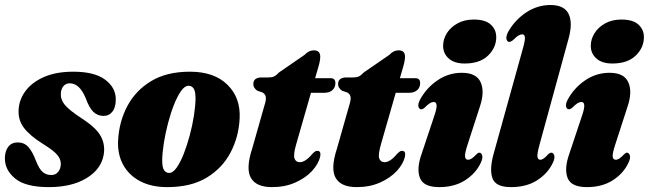

<svg xmlns="http://www.w3.org/2000/svg" viewBox="-25 -756 2656 786"><path d="M185.5 -39.5Q202.5 -39.5 213 -52.2Q223.5 -65 224 -84.5Q224 -105 209 -122.5Q194 -140 153 -165.5Q98 -199.5 72.8 -232.8Q47.5 -266 51.5 -312Q55.5 -353.5 82.5 -387.5Q109.5 -421.5 158 -442Q206.5 -462.5 275 -462.5Q361 -462.5 404.5 -430.5Q448 -398.5 449 -351.5Q449.5 -318 435.8 -299.8Q422 -281.5 399 -281.5Q375 -281.5 357.8 -297.5Q340.5 -313.5 325.5 -355Q300.5 -415 260.5 -415Q244 -415 234 -402.5Q224 -390 224 -369.5Q223.5 -347 241 -326Q258.5 -305 308.5 -272Q369.5 -233 388.2 -197.2Q407 -161.5 399 -120Q388 -62 328 -26Q268 10 175 10Q80 10 37.5 -24.8Q-5 -59.5 -5 -107.5Q-5 -137 8.8 -155Q22.5 -173 48 -173Q74 -173 91 -154.2Q108 -135.5 122.5 -97Q135.5 -64 149.8 -51.8Q164 -39.5 185.5 -39.5Z M752.5 -462.5Q852 -462.5 906.2 -409Q960.5 -355.5 956 -271Q952.5 -196.5 919.2 -132.5Q886 -68.5 821.8 -29.2Q757.5 10 659.5 10Q595 10 548.8 -14.2Q502.5 -38.5 479 -81.8Q455.5 -125 458.5 -181.5Q462.5 -257.5 496 -321.2Q529.5 -385 593.5 -423.8Q657.5 -462.5 752.5 -462.5ZM667.5 -48Q682.5 -48 697.8 -69.2Q713 -90.5 726.8 -125.2Q740.5 -160 751.5 -201Q762.5 -242 768.8 -281.8Q775 -321.5 775.5 -352Q775.5 -383 767.5 -394Q759.5 -405 747 -405Q731.5 -405 716.2 -383.5Q701 -362 687.2 -327.2Q673.5 -292.5 662.8 -251.5Q652 -210.5 645.8 -170.8Q639.5 -131 639 -100.5Q639 -69.5 647 -58.8Q655 -48 667.5 -48Z M1049.5 -377.5 1028.5 -384.5Q1012 -396 1012 -411.5Q1012 -439 1046.5 -439H1074.5Q1088 -439 1096.8 -443Q1105.5 -447 1118 -460L1222 -531.5Q1238.5 -550 1260 -550Q1286 -550 1286 -523.5Q1286 -516 1284.2 -506Q1282.5 -496 1278 -480.5L1265 -436H1328Q1348 -436 1348 -416Q1348 -397.5 1335.5 -386.8Q1323 -376 1302.5 -376H1248L1187 -163.5Q1175 -121.5 1180.8 -106.8Q1186.5 -92 1202 -92Q1225.5 -92 1253.5 -126Q1261 -133.5 1265 -136Q1269 -138.5 1274 -138.5Q1290 -138.5 1286 -115.5Q1279 -85 1252.5 -56.2Q1226 -27.5 1184 -8.8Q1142 10 1088.5 10Q1023.5 10 1002 -28Q980.5 -66 1007.5 -148L1057.5 -324Q1065 -347 1063.2 -358.8Q1061.5 -370.5 1049.5 -377.5Z M1396.5 -377.5 1375.5 -384.5Q1359 -396 1359 -411.5Q1359 -439 1393.5 -439H1421.5Q1435 -439 1443.8 -443Q1452.5 -447 1465 -460L1569 -531.5Q1585.5 -550 1607 -550Q1633 -550 1633 -523.5Q1633 -516 1631.2 -506Q1629.5 -496 1625 -480.5L1612 -436H1675Q1695 -436 1695 -416Q1695 -397.5 1682.5 -386.8Q1670 -376 1649.5 -376H1595L1534 -163.5Q1522 -121.5 1527.8 -106.8Q1533.5 -92 1549 -92Q1572.5 -92 1600.5 -126Q1608 -133.5 1612 -136Q1616 -138.5 1621 -138.5Q1637 -138.5 1633 -115.5Q1626 -85 1599.5 -56.2Q1573 -27.5 1531 -8.8Q1489 10 1435.5 10Q1370.5 10 1349 -28Q1327.5 -66 1354.5 -148L1404.5 -324Q1412 -347 1410.2 -358.8Q1408.5 -370.5 1396.5 -377.5Z M1877.5 -496Q1835 -496 1812 -516.5Q1789 -537 1789 -568.5Q1789 -595.5 1804.2 -620Q1819.5 -644.5 1847.8 -660.2Q1876 -676 1914.5 -676Q1961.5 -676 1984 -655.5Q2006.5 -635 2006.5 -604Q2006.5 -561 1973 -528.5Q1939.5 -496 1877.5 -496ZM1888 -160.5Q1877.5 -128 1878.8 -115Q1880 -102 1891.5 -102Q1905 -102 1925 -124Q1932 -131 1937 -131Q1945.5 -131 1949 -119.5Q1952.5 -108 1942 -87Q1921.5 -45 1878.2 -17.5Q1835 10 1773 10Q1708.5 10 1694 -27.8Q1679.5 -65.5 1701 -126L1754.5 -286.5Q1772 -338.5 1750.5 -338.5Q1743 -338.5 1734.8 -333.5Q1726.5 -328.5 1712 -314Q1705 -308.5 1700 -308.5Q1691 -308.5 1688 -319.2Q1685 -330 1695 -349Q1721.5 -397 1766.5 -427.5Q1811.5 -458 1866 -458Q1925.5 -458 1942.8 -419Q1960 -380 1939.5 -319.5Z M2302.5 -597.5 2184 -165Q2173.5 -126.5 2175.2 -114.2Q2177 -102 2187 -102Q2199.5 -102 2218 -123.5Q2226 -131 2232 -131Q2240.5 -131 2244 -119.5Q2247.5 -108 2237 -87Q2216.5 -45 2173.2 -17.5Q2130 10 2066.5 10Q2004.5 10 1991.2 -25.8Q1978 -61.5 1995.5 -125.5L2116 -559Q2125 -591 2123.8 -603.2Q2122.5 -615.5 2113 -615.5Q2105.5 -615.5 2097.2 -610.5Q2089 -605.5 2075 -591.5Q2065.5 -584.5 2060 -584.5Q2051.5 -584.5 2048.5 -595.2Q2045.5 -606 2055 -625Q2082 -673.5 2128.2 -704.5Q2174.5 -735.5 2228.5 -735.5Q2285 -735.5 2302.8 -699Q2320.5 -662.5 2302.5 -597.5Z M2482 -496Q2439.5 -496 2416.5 -516.5Q2393.5 -537 2393.5 -568.5Q2393.5 -595.5 2408.8 -620Q2424 -644.5 2452.2 -660.2Q2480.5 -676 2519 -676Q2566 -676 2588.5 -655.5Q2611 -635 2611 -604Q2611 -561 2577.5 -528.5Q2544 -496 2482 -496ZM2492.5 -160.5Q2482 -128 2483.2 -115Q2484.5 -102 2496 -102Q2509.5 -102 2529.5 -124Q2536.5 -131 2541.5 -131Q2550 -131 2553.5 -119.5Q2557 -108 2546.5 -87Q2526 -45 2482.8 -17.5Q2439.5 10 2377.5 10Q2313 10 2298.5 -27.8Q2284 -65.5 2305.5 -126L2359 -286.5Q2376.5 -338.5 2355 -338.5Q2347.5 -338.5 2339.2 -333.5Q2331 -328.5 2316.5 -314Q2309.5 -308.5 2304.5 -308.5Q2295.5 -308.5 2292.5 -319.2Q2289.5 -330 2299.5 -349Q2326 -397 2371 -427.5Q2416 -458 2470.5 -458Q2530 -458 2547.2 -419Q2564.5 -380 2544 -319.5Z"/></svg>

Font: Fraunces 144pt S050 Black
Style: Italic
Weight: 900
Italic angle: -16°
Version: Version 1.000; ttfautohint (v1.8.3)